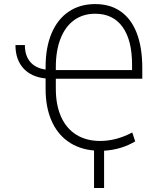

<svg xmlns="http://www.w3.org/2000/svg" viewBox="-20 -737 788 952"><path d="M206.1 -392.1V-405.3Q206.1 -501.5 235.6 -571.5Q265.1 -641.6 320.6 -679.2Q376 -716.8 452.1 -716.8Q526.4 -716.8 578.9 -679.9Q631.3 -643.1 658.4 -572Q685.5 -501 685.5 -400.4V-346.7H256.8V-296.9Q256.8 -215.8 283 -157.7Q309.1 -99.6 358.6 -68.8Q408.2 -38.1 476.6 -38.1Q556.2 -38.1 635.7 -80.1L650.4 -36.1Q617.7 -16.1 578.4 -4.2Q539.1 7.8 496.1 10.3V195.3H446.3V9.3Q371.6 2.9 317.4 -35.4Q263.2 -73.7 234.6 -140.4Q206.1 -207 206.1 -295.9V-348.1Q135.3 -355 95.9 -398.4Q56.6 -441.9 56.6 -513.7H103.5Q103 -461.9 129.6 -430.4Q156.2 -398.9 206.1 -392.1ZM634.8 -389.6V-416Q634.8 -538.1 587.6 -603.5Q540.5 -668.9 452.1 -668.9Q391.6 -668.9 347.7 -637.2Q303.7 -605.5 280.3 -545.9Q256.8 -486.3 256.8 -404.3V-389.6Z"/></svg>

Font: Pretendard JP ExtraLight
Style: Regular
Weight: 200
Designer: Base glyphs from Inter by Rasmus Andersson; Hangeul glyphs from Noto Sans CJK(Source Han Sans) by Jang Soo-young and Kan
Foundry: Kil Hyung-jin
Version: Version 1.309